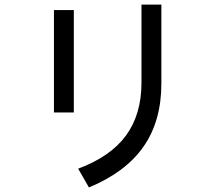

<svg xmlns="http://www.w3.org/2000/svg" viewBox="-20 -707 960 840"><path d="M686 -342Q686 -177 607.5 -65Q529 47 369 113L322 31Q464 -22 531.5 -114.5Q599 -207 599 -346V-687H686ZM303 -663V-215H216V-663Z"/></svg>

Font: LINE Seed Sans KR Regular
Style: Regular
Weight: 400
Designer: LINE VX Design & Sandoll Inc & Dalton Maag Ltd
Foundry: Sandoll Inc.
Version: Version 1.000